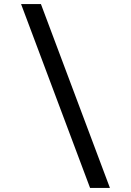

<svg xmlns="http://www.w3.org/2000/svg" viewBox="-20 -780 640 938"><path d="M517 138 180 -760H83L420 138Z"/></svg>

Font: IBM Plex Mono Medm
Style: Regular
Weight: 500
Monospace: yes
Designer: Mike Abbink, Paul van der Laan, Pieter van Rosmalen
Foundry: Bold Monday
Version: Version 2.004